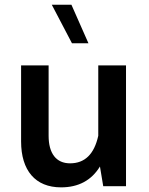

<svg xmlns="http://www.w3.org/2000/svg" viewBox="-20 -806 643 831"><path d="M71.3 -193.8C71.3 -68.4 132.8 4.9 244.1 4.9C319.8 4.9 376 -25.4 412.6 -85.4L426.8 0H525.4V-522.9H405.3V-218.3C387.7 -138.7 347.2 -99.1 283.2 -99.1C223.1 -99.1 190.4 -142.1 190.4 -218.3V-522.9H71.3ZM289.1 -785.6H204.1L291.5 -618.7H362.8Z"/></svg>

Font: Estedad SemiBold
Style: Regular
Weight: 600
Designer: Amin Abedi
Version: Version 7.3